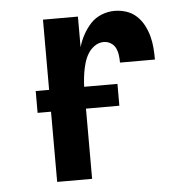

<svg xmlns="http://www.w3.org/2000/svg" viewBox="-44 -570 587 613"><g transform="rotate(-5 250.0 -264.0)"><path d="M115 0V-520H227V-422Q233 -443 243.5 -462Q254 -481 268.5 -496.5Q283 -512 303.5 -520Q324 -528 345 -528Q364 -528 382.5 -522Q401 -516 415 -503Q429 -490 438 -473Q447 -456 452 -437.5Q457 -419 458.5 -400Q460 -381 460 -362H348Q348 -374 346.5 -386Q345 -398 340 -408.5Q335 -419 324.5 -425.5Q314 -432 302 -432Q286 -432 272.5 -422.5Q259 -413 251 -399.5Q243 -386 238.5 -370.5Q234 -355 231.5 -339Q229 -323 228 -307.5Q227 -292 227 -276V0ZM72 -225V-295H334V-225Z"/></g></svg>

Font: Iosevka SS04
Style: Bold
Weight: 700
Monospace: yes
Designer: Belleve Invis
Foundry: Belleve Invis
Version: Version 19.0.0; ttfautohint (v1.8.4)